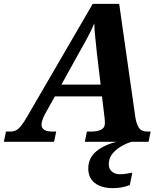

<svg xmlns="http://www.w3.org/2000/svg" viewBox="-69 -734 842 994"><path d="M-49 0 -38 -53H-17Q2 -53 14.5 -59.5Q27 -66 40.5 -83Q54 -100 72 -131L411 -714H548L632 -125Q637 -94 649.5 -73.5Q662 -53 693 -53H711L700 0H370L381 -53H404Q436 -53 455 -63Q474 -73 474 -95Q474 -103 473.5 -111.5Q473 -120 472 -127L459 -235H215L165 -145Q146 -110 146 -89Q146 -53 202 -53H222L211 0ZM347 -473 249 -296H452L432 -464Q428 -508 424 -542.5Q420 -577 419 -613Q409 -589 399 -569Q389 -549 377 -526.5Q365 -504 347 -473ZM516 240Q456 240 422 213.5Q388 187 388 138Q388 84 429.5 49.5Q471 15 536 0H613Q590 6 562 21.5Q534 37 514 60.5Q494 84 494 117Q494 140 510 154Q526 168 551 168Q565 168 581 166Q597 164 616 160L603 224Q563 240 516 240Z"/></svg>

Font: Noto Serif
Style: Bold Italic
Weight: 700
Italic angle: -12°
Designer: Monotype Design Team
Foundry: Monotype Imaging Inc.
Version: Version 2.013